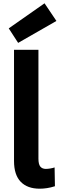

<svg xmlns="http://www.w3.org/2000/svg" viewBox="-20 -1127 362 1164"><path d="M65 -151V-825H213V-165Q213 -131 224.5 -117Q236 -103 258 -103Q269 -103 284.5 -105.5Q300 -108 311 -112L313 2Q288 10 265 13.5Q242 17 221 17Q146 17 105.5 -25Q65 -67 65 -151ZM90 -867 33 -955 250 -1107 322 -1000Z"/></svg>

Font: Yaldevi
Style: Bold
Weight: 700
Designer: Sol Matas, Rajitha Manaperi, Kosala Senevirathne
Foundry: Mooniak
Version: Version 1.100